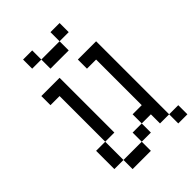

<svg xmlns="http://www.w3.org/2000/svg" viewBox="-265 -1034 1144 1144"><g transform="rotate(-45 307.5 -461.5)"><path d="M76.9 -692.3H153.8V-615.4H76.9ZM153.8 -692.3H230.8V-615.4H153.8ZM153.8 -615.4H230.8V-538.5H153.8ZM153.8 -538.5H230.8V-461.5H153.8ZM153.8 -461.5H230.8V-384.6H153.8ZM153.8 -384.6H230.8V-307.7H153.8ZM153.8 -307.7H230.8V-230.8H153.8ZM76.9 -153.8H153.8V-76.9H76.9ZM230.8 -76.9H307.7V0H230.8ZM153.8 -76.9H230.8V0H153.8ZM307.7 -153.8H384.6V-76.9H307.7ZM384.6 -230.8H461.5V-153.8H384.6ZM461.5 -307.7H538.5V-230.8H461.5ZM461.5 -230.8H538.5V-153.8H461.5ZM461.5 -153.8H538.5V-76.9H461.5ZM538.5 -76.9H615.4V0H538.5ZM461.5 -384.6H538.5V-307.7H461.5ZM461.5 -461.5H538.5V-384.6H461.5ZM461.5 -538.5H538.5V-461.5H461.5ZM461.5 -615.4H538.5V-538.5H461.5ZM461.5 -692.3H538.5V-615.4H461.5ZM384.6 -692.3H461.5V-615.4H384.6ZM76.9 -230.8H153.8V-153.8H76.9ZM153.8 -846.2V-923.1H230.8V-846.2ZM307.7 -769.2V-846.2H384.6V-769.2ZM384.6 -846.2V-923.1H461.5V-846.2ZM230.8 -846.2H307.7V-769.2H230.8Z"/></g></svg>

Font: Jacquarda Bastarda 9
Style: Regular
Weight: 400
Designer: Sarah Cadigan-Fried
Version: Version 1.000; ttfautohint (v1.8.4.7-5d5b)